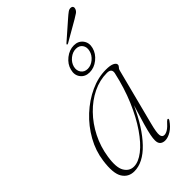

<svg xmlns="http://www.w3.org/2000/svg" viewBox="-240 -861 945 945"><g transform="rotate(-45 232.5 -388.5)"><path d="M328.5 -101.5Q315 -49.5 317.5 -32Q320 -14.5 335 -14.5Q346 -14.5 359.2 -22.8Q372.5 -31 392 -53Q399.5 -60.5 403.5 -58.5Q407.5 -56.5 403 -48.5Q384.5 -21 361.8 -6.8Q339 7.5 318.5 7.5Q303 7.5 293 -1Q283 -9.5 283 -29.5Q283 -42.5 287 -63.5Q291 -84.5 301.8 -122.5Q312.5 -160.5 332.5 -224.5Q283.5 -116.5 224.2 -54.5Q165 7.5 104 7.5Q63.5 7.5 42.5 -26Q21.5 -59.5 32.5 -138.5Q40.5 -199 71.5 -254.2Q102.5 -309.5 149 -352.8Q195.5 -396 249.8 -421Q304 -446 358 -446Q389 -446 403.5 -438.8Q418 -431.5 418 -422Q418 -414.5 412 -408.8Q406 -403 404.5 -396.5ZM63 -136.5Q52.5 -69.5 70 -40Q87.5 -10.5 119 -10.5Q151 -10.5 188 -39.2Q225 -68 261.2 -120.8Q297.5 -173.5 328 -245.2Q358.5 -317 377.5 -402.5Q383 -431 350.5 -431Q300.5 -431 253 -408Q205.5 -385 165.8 -344.2Q126 -303.5 99 -250Q72 -196.5 63 -136.5ZM404.5 -755Q421.5 -770 432 -777.5Q442.5 -785 453 -783.5Q461 -782.5 463.8 -776.5Q466.5 -770.5 463.5 -763.5Q460 -753 450 -746Q440 -739 424.5 -730L318.5 -669Q313 -666 310.5 -668.5Q308.5 -671.5 315 -676.5ZM293 -492.5Q262 -492.5 245.2 -514.5Q228.5 -536.5 237 -567.5Q244.5 -598 272.2 -620Q300 -642 331.5 -642Q362 -642 378.8 -620Q395.5 -598 387.5 -567.5Q379.5 -536.5 352 -514.5Q324.5 -492.5 293 -492.5ZM326.5 -623Q304 -623 283.8 -606.8Q263.5 -590.5 257.5 -567.5Q252 -544.5 264 -528Q276 -511.5 298.5 -511.5Q321 -511.5 341 -528Q361 -544.5 366.5 -567.5Q372.5 -590.5 361 -606.8Q349.5 -623 326.5 -623Z"/></g></svg>

Font: Fraunces 72pt Thin
Style: Italic
Weight: 100
Italic angle: -16°
Version: Version 1.000;[b76b70a41]